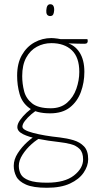

<svg xmlns="http://www.w3.org/2000/svg" viewBox="-20 -690 454 908"><path d="M202 198Q137 198 103 183Q69 168 57 144.5Q45 121 45 94Q45 64 64 34.5Q83 5 109.5 -19Q136 -43 158 -53L179 -42Q156 -32 130 -9Q104 14 86.5 41.5Q69 69 69 94Q69 116 78.5 134Q88 152 117 163Q146 174 202 174Q286 174 329.5 140Q373 106 373 64Q373 31 356.5 14.5Q340 -2 314 -8.5Q288 -15 261 -18Q207 -24 161.5 -33Q116 -42 89 -55.5Q62 -69 62 -89Q62 -104 75 -122.5Q88 -141 106.5 -158Q125 -175 141 -184L163 -174Q146 -165 128 -149.5Q110 -134 98 -118.5Q86 -103 86 -91Q86 -75 136.5 -61.5Q187 -48 263 -40Q297 -36 327.5 -27Q358 -18 377.5 2.5Q397 23 397 63Q397 95 375.5 126.5Q354 158 311 178Q268 198 202 198ZM217 -154Q152 -154 118 -179.5Q84 -205 72.5 -246Q61 -287 61 -332Q61 -390 83.5 -429.5Q106 -469 143 -489.5Q180 -510 223 -510Q233 -510 252 -507.5Q271 -505 285 -500L293 -488Q333 -478 356 -442.5Q379 -407 379 -350Q379 -300 362.5 -255Q346 -210 310.5 -182Q275 -154 217 -154ZM220 -178Q267 -178 297 -204Q327 -230 341 -270Q355 -310 355 -350Q355 -419 319.5 -452.5Q284 -486 223 -486Q186 -486 154.5 -469Q123 -452 104 -417.5Q85 -383 85 -330Q85 -294 94 -259Q103 -224 132 -201Q161 -178 220 -178ZM379 -483Q364 -483 347 -483.5Q330 -484 314 -484.5Q298 -485 288 -485.5Q278 -486 278 -486L243 -505H393Q393 -505 394 -503Q395 -501 395 -496Q395 -490 391.5 -486.5Q388 -483 379 -483ZM216 -614Q206 -615 202 -622Q198 -629 199 -642Q200 -656 204.5 -663Q209 -670 218 -670Q228 -670 232.5 -662Q237 -654 236 -640Q235 -627 231 -620.5Q227 -614 216 -614Z"/></svg>

Font: Yanone Kaffeesatz ExtraLight ExtraLight
Style: Regular
Weight: 250
Version: Version 2.003